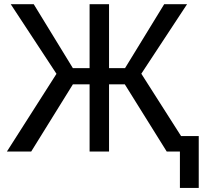

<svg xmlns="http://www.w3.org/2000/svg" viewBox="-20 -731 994 926"><path d="M582 -324.2 784.2 0H900.9L661.6 -375.5L882.3 -710.9H772L583 -402.3H505.9V-710.9H412.1V-402.3H331.5L142.6 -710.9H31.7L252.4 -375L13.2 0H130.4L331.5 -324.2H412.1V0H505.9V-324.2ZM938.5 175.3V-74.7H847.7V175.3Z"/></svg>

Font: Roboto1
Style: rg
Weight: 400
Designer: Google
Version: Version 2.137; 2017